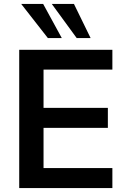

<svg xmlns="http://www.w3.org/2000/svg" viewBox="-20 -959 635 979"><path d="M78 0V-705H553V-604H202V-409H530V-307H202V-102H553V0ZM371 -765 244 -939H357L442 -765ZM224 -765 88 -939H200L295 -765Z"/></svg>

Font: Mulish ExtraLight
Style: Regular
Weight: 200
Designer: Vernon Adams
Foundry: Vernon Adams
Version: Version 3.603